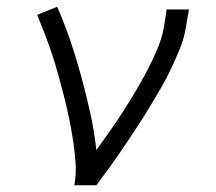

<svg xmlns="http://www.w3.org/2000/svg" viewBox="-20 -548 640 568"><path d="M200 0Q206 -34 203.5 -67.5Q201 -101 196 -133.5Q191 -166 184.5 -197.5Q178 -229 170 -260.5Q162 -292 153.5 -323Q145 -354 135 -384.5Q125 -415 113.5 -445Q102 -475 90 -504L149 -528Q171 -478 188.5 -426.5Q206 -375 220.5 -321.5Q235 -268 247 -214Q259 -160 265 -104Q286 -133 306 -161.5Q326 -190 345 -219.5Q364 -249 382 -279.5Q400 -310 416 -340.5Q432 -371 445.5 -403Q459 -435 465 -468L473 -520H539L530 -468Q525 -436 512.5 -405Q500 -374 485.5 -343.5Q471 -313 454 -284Q437 -255 419.5 -226Q402 -197 383 -168.5Q364 -140 345 -111.5Q326 -83 306 -55.5Q286 -28 265 0Z"/></svg>

Font: Iosevka SS04 Light Extended
Style: Italic
Weight: 300
Width: 7
Italic angle: -9°
Monospace: yes
Designer: Belleve Invis
Foundry: Belleve Invis
Version: Version 19.0.0; ttfautohint (v1.8.4)